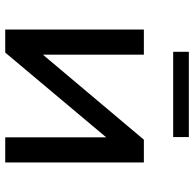

<svg xmlns="http://www.w3.org/2000/svg" viewBox="-24 -718 742 734"><g transform="rotate(90 347.0 -351.0)"><path d="M93 -530V0H181L505 -386V0H601V-530H514L189 -144V-530ZM178 -702V-642H504V-702Z"/></g></svg>

Font: Rookery
Style: Regular
Weight: 400
Designer: Ryan Kimball / Julieta Ulanovsky
Foundry: Motorola Mobility LLC.
Version: Version 1.0